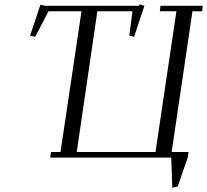

<svg xmlns="http://www.w3.org/2000/svg" viewBox="-20 -729 958 888"><path d="M119.1 -564 167 -707 189 -702.1H622.1L626 -709L647.9 -702.1L600.1 -559.1L578.1 -564L592.8 -676.8H430.2L335 -25.9H699.2L795.9 -676.8H719.2L722.2 -702.1H918L915 -676.8H870.1L773.9 -25.9H852.1L848.1 0L801.8 133.8L776.9 139.2L772 0H211.9L215.8 -25.9H259.8L356.9 -676.8H204.1L143.1 -559.1Z"/></svg>

Font: Dehuti Alt
Style: Italic
Weight: 400
Version: Version 1.2